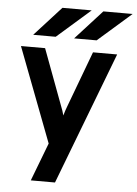

<svg xmlns="http://www.w3.org/2000/svg" viewBox="-61 -778 725 1018"><g transform="rotate(5 301.5 -269.0)"><path d="M142 194 219.4 -8.8 28 -511H156.4L267.8 -212.2Q272.4 -201.4 276.5 -188.9Q280.6 -176.4 283.8 -163.8Q287.2 -176.4 291.4 -188.8Q295.7 -201.1 299.8 -212.2L411.4 -511H540L270.8 194ZM305.2 -576 447.2 -732H603L425 -576ZM87.4 -576 229.4 -732H385.2L207.2 -576Z"/></g></svg>

Font: Overpass
Style: Regular
Weight: 400
Designer: Delve Withrington, Dave Bailey, Thomas Jockin
Foundry: Delve Fonts LLC
Version: Version 4.000